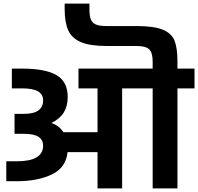

<svg xmlns="http://www.w3.org/2000/svg" viewBox="-20 -1049 1103 1069"><path d="M1063 -557H968V0H830V-557H755H660V0H523V-202H356Q348 -116 269 -78Q190 -40 73 -40H15V-151H73Q220 -151 220 -238Q220 -271 194 -287.5Q168 -304 112 -304H61V-415H113Q168 -415 194 -434.5Q220 -454 220 -489Q220 -525 190.5 -541Q161 -557 103 -557H46V-667H103Q233 -667 295 -630.5Q357 -594 357 -509Q357 -458 335 -422.5Q313 -387 266 -364Q309 -350 333 -313H523V-557H417V-667H755H830V-707Q830 -755 811 -774Q792 -793 740 -793H573Q481 -793 430.5 -814.5Q380 -836 360 -880Q340 -924 340 -998V-1029H478V-998Q478 -961 485.5 -941.5Q493 -922 513 -913Q533 -904 573 -904H740Q838 -904 887 -883.5Q936 -863 952 -822Q968 -781 968 -707V-667H1063Z"/></svg>

Font: Biryani ExtraBold
Style: Regular
Weight: 800
Designer: Dan Reynolds and Mathieu Reguer
Foundry: Dan Reynolds and Mathieu Reguer
Version: Version 1.004; ttfautohint (v1.1) -l 5 -r 5 -G 72 -x 0 -D la